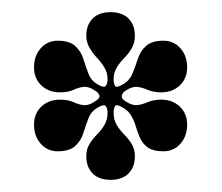

<svg xmlns="http://www.w3.org/2000/svg" viewBox="-20 -746 365 316"><path d="M162 -450Q143 -450 132.5 -460.5Q122 -471 122 -489Q122 -500 127 -508.5Q132 -517 139.5 -524.5Q147 -532 152 -540.5Q157 -549 157 -560Q157 -568 154 -571.5Q151 -575 141 -569Q130 -563 125.5 -551Q121 -539 117 -526.5Q113 -514 103.5 -505.5Q94 -497 75 -497Q58 -497 47 -509.5Q36 -522 36 -541Q36 -559 48 -570.5Q60 -582 79 -582Q92 -582 100.5 -578Q109 -574 117.5 -573Q126 -572 136 -579Q145 -584 143.5 -589Q142 -594 136 -597Q126 -604 117.5 -603Q109 -602 100.5 -598Q92 -594 79 -594Q60 -594 48 -605.5Q36 -617 36 -635Q36 -654 47 -666.5Q58 -679 75 -679Q94 -679 103.5 -670.5Q113 -662 117 -649.5Q121 -637 125.5 -625Q130 -613 141 -607Q151 -601 154 -604.5Q157 -608 157 -616Q157 -626 152 -634.5Q147 -643 139.5 -651Q132 -659 127 -668Q122 -677 122 -687Q122 -705 132.5 -715.5Q143 -726 162 -726Q181 -726 191.5 -715.5Q202 -705 202 -687Q202 -676 197 -667Q192 -658 184.5 -650.5Q177 -643 172 -634.5Q167 -626 167 -616Q167 -608 169.5 -604.5Q172 -601 182 -607Q193 -613 198 -625Q203 -637 207 -649.5Q211 -662 220.5 -670.5Q230 -679 249 -679Q266 -679 277 -666.5Q288 -654 288 -635Q288 -617 276 -605.5Q264 -594 245 -594Q233 -594 223.5 -598Q214 -602 206 -603Q198 -604 187 -597Q182 -594 180.5 -589Q179 -584 187 -579Q198 -572 206 -573Q214 -574 223.5 -578Q233 -582 245 -582Q264 -582 276 -570.5Q288 -559 288 -541Q288 -522 277 -509.5Q266 -497 249 -497Q233 -497 224.5 -502.5Q216 -508 211.5 -517Q207 -526 204 -536.5Q201 -547 196 -555.5Q191 -564 182 -569Q172 -575 169.5 -571.5Q167 -568 167 -560Q167 -549 172 -540.5Q177 -532 184.5 -524.5Q192 -517 197 -508.5Q202 -500 202 -489Q202 -471 191.5 -460.5Q181 -450 162 -450Z"/></svg>

Font: Kalnia SemiBold
Style: Regular
Weight: 600
Designer: Frida Medrano
Foundry: Frida Medrano
Version: Version 1.105